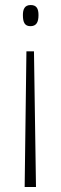

<svg xmlns="http://www.w3.org/2000/svg" viewBox="-20 -643 242 763"><path d="M133 -583C133 -609 125 -623 102 -623C77 -623 71 -605 71 -583C71 -553 79 -539 101 -539C124 -539 133 -554 133 -583ZM85 -439 78 100H123L115 -439Z"/></svg>

Font: Noto Sans Kannada UI ExtraCondensed ExtraLight
Style: Regular
Weight: 200
Width: 2
Designer: Jelle Bosma - Monotype Design Team
Foundry: Monotype Imaging Inc.
Version: Version 2.005